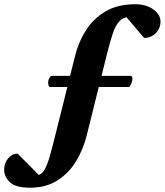

<svg xmlns="http://www.w3.org/2000/svg" viewBox="-108 -663 774 902"><path d="M33.2 218.8Q-34.7 218.8 -61.5 193.1Q-88.4 167.5 -88.4 134.8Q-88.4 103 -69.6 80.8Q-50.8 58.6 -25.4 58.6L74.2 158.7Q90.8 153.8 102.8 131.6Q114.7 109.4 125.2 73.5Q135.7 37.6 147 -8.8L208.5 -254.4H127Q122.1 -254.9 120.1 -262.2Q118.2 -269.5 118.2 -275.9Q118.2 -286.6 123 -295.4Q127.9 -304.2 134.3 -306.6H221.2L244.6 -399.9Q259.8 -462.9 294.4 -518.6Q329.1 -574.2 386.5 -608.6Q443.8 -643.1 527.3 -643.1Q580.1 -643.1 613.8 -617.7Q647.5 -592.3 646 -558.6Q645 -535.6 633.5 -519Q622.1 -502.4 605.7 -493.7Q589.4 -484.9 572.8 -484.9Q572.8 -484.9 570.1 -485.4Q567.4 -485.8 567.4 -486.8L486.3 -582Q464.4 -577.1 449.2 -559.1Q434.1 -541 422.1 -506.1Q410.2 -471.2 396 -415.5L369.1 -306.6H504.9Q510.3 -306.2 512.2 -302.2Q514.2 -298.3 514.2 -293.5Q514.2 -284.7 508.8 -270.8Q503.4 -256.8 497.6 -254.4H356L298.8 -24.4Q283.2 38.1 249.8 93.8Q216.3 149.4 162.6 184.1Q108.9 218.8 33.2 218.8Z"/></svg>

Font: Gelasio
Style: Bold Italic
Weight: 700
Italic angle: -8.5°
Designer: Eben Sorkin
Foundry: Eben Sorkin
Version: Version 1.008